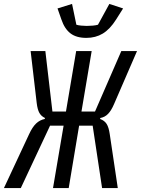

<svg xmlns="http://www.w3.org/2000/svg" viewBox="-53 -958 718 978"><path d="M95 -274Q112 -311 131 -329Q150 -347 175 -352L176 -357Q157 -366 147.5 -383Q138 -400 134 -433L103 -698H178L214 -390H283L335 -698H414L362 -390H431L565 -698H645L528 -428Q514 -395 497.5 -378Q481 -361 458 -357L457 -352Q479 -344 490 -327Q501 -310 506 -275L547 0H467L419 -318H350L297 0H217L271 -318H202L53 0H-33ZM260 -858 240 -915 314 -938 336 -832Q345 -829 361 -827.5Q377 -826 389 -826Q404 -826 420 -827.5Q436 -829 446 -832L504 -938L574 -915L538 -858Q507 -809 470.5 -787Q434 -765 387 -765Q336 -765 306 -788Q276 -811 260 -858Z"/></svg>

Font: iA Writer Mono V
Style: Regular
Weight: 400
Italic angle: -9.5°
Designer: Mike Abbink, Paul van der Laan, Pieter van Rosmalen
Foundry: Bold Monday
Version: Version 2.000